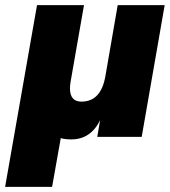

<svg xmlns="http://www.w3.org/2000/svg" viewBox="-60 -536 665 752"><path d="M495 0H321L332 -65Q295 10 219 10Q195 10 178 5L144 196H-40L85 -516H269L216 -213Q214 -197 214 -190Q214 -138 259 -138Q336 -138 353 -239L401 -516H585Z"/></svg>

Font: Creato Display Black
Style: Italic
Weight: 900
Italic angle: -10°
Version: Version 1.000